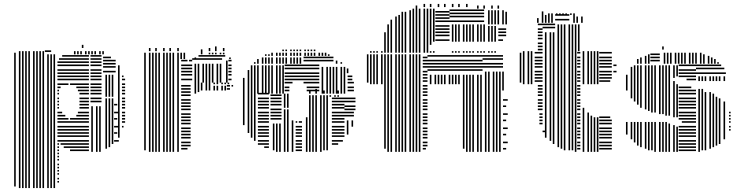

<svg xmlns="http://www.w3.org/2000/svg" viewBox="-20 -772 3764 976"><path d="M60 176H52V-496H60ZM84 184H76V-496H84ZM100 184H92V-496H100ZM116 184H108V-496H116ZM132 184H124V-496H132ZM156 184H148V-496H156ZM172 184H164V-496H172ZM188 184H180V-496H188ZM204 184H196V-496H204ZM228 184H220V-496H228ZM244 184H236V-496H244ZM260 184H252V-496H260ZM280 156H272V148H280ZM280 140H272V132H280ZM280 116H272V108H280ZM280 100H272V92H280ZM280 84H272V76H280ZM280 68H272V60H280ZM280 44H272V36H280ZM280 28H272V20H280ZM280 12H272V4H280ZM280 -4H272V-12H280ZM432 -4H336V-12H432ZM280 -20H272V-28H280ZM432 -20H304V-28H432ZM280 -36H272V-44H280ZM432 -36H288V-44H432ZM432 -52H272V-60H432ZM432 -76H272V-84H432ZM432 -92H272V-100H432ZM432 -108H272V-116H432ZM432 -124H272V-132H432ZM432 -148H272V-156H432ZM328 -164H272V-172H328ZM432 -164H336V-172H432ZM312 -180H272V-188H312ZM432 -180H368V-188H432ZM296 -196H272V-204H296ZM432 -196H376V-204H432ZM280 -220H272V-228H280ZM432 -220H384V-228H432ZM280 -236H272V-244H280ZM432 -236H384V-244H432ZM280 -252H272V-260H280ZM432 -252H384V-260H432ZM280 -268H272V-276H280ZM432 -268H384V-276H432ZM280 -292H272V-300H280ZM432 -292H384V-300H432ZM280 -308H272V-316H280ZM432 -308H376V-316H432ZM288 -324H272V-332H288ZM432 -324H368V-332H432ZM328 -340H272V-348H328ZM432 -340H336V-348H432ZM432 -364H272V-372H432ZM432 -380H272V-388H432ZM432 -396H272V-404H432ZM432 -412H272V-420H432ZM432 -436H272V-444H432ZM432 -452H272V-460H432ZM432 -468H280V-476H432ZM432 -484H296V-492H432ZM452 0H444V-232H452ZM476 0H468V-232H476ZM492 0H484V-232H492ZM496 -252H440V-260H496ZM496 -268H440V-276H496ZM496 -292H440V-300H496ZM496 -308H440V-316H496ZM496 -324H440V-332H496ZM496 -340H440V-348H496ZM496 -364H440V-372H496ZM496 -380H440V-388H496ZM496 -396H440V-404H496ZM496 -412H440V-420H496ZM496 -436H440V-444H496ZM496 -452H440V-460H496ZM496 -468H440V-476H496ZM496 -484H440V-492H496ZM524 -16H516V-272H524ZM540 -24H532V-272H540ZM556 -40H548V-272H556ZM584 -52H560V-60H584ZM576 -92H560V-100H576ZM584 -124H560V-132H584ZM576 -164H560V-172H576ZM584 -196H560V-204H584ZM576 -236H560V-244H576ZM524 -280H516V-392H524ZM540 -280H532V-392H540ZM556 -280H548V-392H556ZM568 -404H504V-412H568ZM568 -428H504V-436H568ZM568 -444H504V-452H568ZM568 -460H504V-468H568ZM544 -476H504V-484H544ZM588 -72H580V-440H588ZM608 -124H600V-132H608ZM616 -148H600V-156H616ZM616 -164H600V-172H616ZM616 -180H600V-188H616ZM616 -196H600V-204H616ZM616 -220H600V-228H616ZM616 -236H600V-244H616ZM616 -252H600V-260H616ZM616 -268H600V-276H616ZM616 -292H600V-300H616ZM616 -308H600V-316H616ZM616 -324H600V-332H616ZM616 -340H600V-348H616ZM616 -364H600V-372H616ZM608 -380H600V-388H608ZM60 -496H52V-504H60ZM84 -496H76V-512H84ZM100 -496H92V-512H100ZM116 -496H108V-512H116ZM132 -496H124V-512H132ZM156 -496H148V-512H156ZM172 -496H164V-512H172ZM188 -496H180V-512H188ZM204 -496H196V-512H204ZM240 -508H208V-516H240ZM364 -496H356V-512H364ZM380 -496H372V-512H380ZM396 -496H388V-512H396ZM420 -496H412V-512H420ZM436 -496H428V-512H436ZM452 -496H444V-512H452ZM468 -496H460V-512H468ZM492 -496H484V-512H492ZM508 -496H500V-512H508ZM404 -528H396V-544H404Z M721 -8H713V-352H721ZM745 0H737V-352H745ZM761 0H753V-352H761ZM777 0H769V-352H777ZM793 0H785V-352H793ZM817 0H809V-352H817ZM833 0H825V-352H833ZM849 0H841V-352H849ZM865 0H857V-352H865ZM889 0H881V-352H889ZM933 -12H901V-20H933ZM949 -28H901V-36H949ZM949 -44H901V-52H949ZM949 -68H901V-76H949ZM949 -84H901V-92H949ZM949 -100H901V-108H949ZM949 -116H901V-124H949ZM949 -140H901V-148H949ZM949 -156H901V-164H949ZM949 -172H901V-180H949ZM949 -188H901V-196H949ZM949 -212H901V-220H949ZM949 -228H901V-236H949ZM949 -244H901V-252H949ZM949 -260H901V-268H949ZM949 -284H901V-292H949ZM949 -300H901V-308H949ZM949 -316H901V-324H949ZM949 -332H901V-340H949ZM977 -296H969V-352H977ZM993 -304H985V-352H993ZM1009 -312H1001V-352H1009ZM1033 -312H1025V-352H1033ZM1049 -312H1041V-352H1049ZM1073 -312H1065V-336H1073ZM1089 -312H1081V-336H1089ZM1113 -312H1105V-336H1113ZM1129 -312H1121V-336H1129ZM1149 -316H1133V-324H1149ZM1149 -332H1133V-340H1149ZM1165 -332H1157V-340H1165ZM1073 -344H1065V-352H1073ZM1089 -344H1081V-352H1089ZM1113 -344H1105V-352H1113ZM1129 -344H1121V-352H1129ZM1145 -344H1137V-352H1145ZM721 -352H713V-472H721ZM745 -352H737V-472H745ZM761 -352H753V-472H761ZM777 -352H769V-472H777ZM793 -352H785V-472H793ZM817 -352H809V-472H817ZM833 -352H825V-472H833ZM849 -352H841V-472H849ZM865 -352H857V-472H865ZM889 -352H881V-472H889ZM957 -364H901V-372H957ZM957 -388H901V-396H957ZM957 -404H901V-412H957ZM957 -420H901V-428H957ZM957 -436H901V-444H957ZM933 -460H901V-468H933ZM957 -460H941V-468H957ZM977 -352H969V-448H977ZM993 -352H985V-448H993ZM1017 -352H1009V-448H1017ZM1033 -352H1025V-448H1033ZM1049 -352H1041V-448H1049ZM1065 -352H1057V-448H1065ZM1089 -352H1081V-448H1089ZM1105 -352H1097V-448H1105ZM1109 -468H957V-476H1109ZM1137 -352H1129V-464H1137ZM1157 -364H1141V-372H1157ZM1157 -388H1141V-396H1157ZM1157 -404H1141V-412H1157ZM1157 -420H1141V-428H1157ZM1157 -436H1141V-444H1157ZM1157 -460H1141V-468H1157ZM721 -472H713V-496H721ZM745 -472H737V-496H745ZM761 -472H753V-496H761ZM777 -472H769V-496H777ZM793 -472H785V-496H793ZM817 -472H809V-496H817ZM833 -472H825V-496H833ZM849 -472H841V-496H849ZM865 -472H857V-496H865ZM889 -472H881V-496H889ZM905 -472H897V-496H905ZM921 -472H913V-496H921ZM977 -472H969V-480H977ZM1125 -484H989V-492H1125ZM1153 -472H1145V-480H1153ZM721 -496H713V-504H721ZM745 -496H737V-504H745ZM761 -496H753V-504H761ZM777 -496H769V-504H777ZM793 -496H785V-504H793ZM817 -496H809V-504H817ZM833 -496H825V-504H833ZM849 -496H841V-504H849ZM865 -496H857V-504H865ZM889 -496H881V-504H889ZM905 -496H897V-504H905ZM921 -496H913V-504H921ZM1009 -496H1001V-521H1009ZM1049 -496H1041V-504H1049ZM1065 -496H1057V-504H1065ZM1081 -496H1073V-504H1081ZM1105 -496H1097V-504H1105ZM1121 -496H1113V-504H1121ZM745 -512H737V-528H745ZM777 -512H769V-528H777ZM817 -512H809V-528H817ZM849 -512H841V-528H849ZM889 -512H881V-528H889ZM1049 -512H1041V-528H1049ZM1081 -512H1073V-536H1081ZM1121 -512H1113V-528H1121Z M1223 -136H1215V-296H1223ZM1247 -96H1239V-296H1247ZM1263 -72H1255V-296H1263ZM1279 -56H1271V-296H1279ZM1347 -20H1323V-28H1347ZM1347 -36H1291V-44H1347ZM1347 -52H1291V-60H1347ZM1347 -76H1291V-84H1347ZM1347 -92H1291V-100H1347ZM1347 -108H1291V-116H1347ZM1347 -124H1291V-132H1347ZM1347 -148H1291V-156H1347ZM1347 -164H1291V-172H1347ZM1347 -180H1291V-188H1347ZM1347 -196H1291V-204H1347ZM1347 -220H1291V-228H1347ZM1347 -236H1291V-244H1347ZM1347 -252H1291V-260H1347ZM1347 -268H1291V-276H1347ZM1347 -292H1291V-300H1347ZM1375 -8H1367V-144H1375ZM1391 0H1383V-144H1391ZM1407 0H1399V-144H1407ZM1411 -164H1355V-172H1411ZM1411 -180H1355V-188H1411ZM1411 -196H1355V-204H1411ZM1411 -212H1355V-220H1411ZM1411 -236H1355V-244H1411ZM1411 -252H1355V-260H1411ZM1411 -268H1355V-276H1411ZM1411 -284H1355V-292H1411ZM1431 0H1423V-216H1431ZM1447 0H1439V-216H1447ZM1471 0H1463V-160H1471ZM1515 -4H1483V-12H1515ZM1515 -20H1483V-28H1515ZM1515 -36H1483V-44H1515ZM1515 -52H1483V-60H1515ZM1515 -76H1483V-84H1515ZM1515 -92H1483V-100H1515ZM1515 -108H1483V-116H1515ZM1515 -124H1483V-132H1515ZM1491 -148H1483V-156H1491ZM1515 -148H1499V-156H1515ZM1431 -224H1423V-296H1431ZM1447 -224H1439V-296H1447ZM1543 0H1535V-176H1543ZM1559 0H1551V-280H1559ZM1575 0H1567V-280H1575ZM1591 0H1583V-280H1591ZM1615 0H1607V-280H1615ZM1631 -8H1623V-280H1631ZM1647 -8H1639V-280H1647ZM1699 -36H1667V-44H1699ZM1723 -52H1667V-60H1723ZM1731 -76H1667V-84H1731ZM1731 -92H1667V-100H1731ZM1731 -108H1667V-116H1731ZM1731 -124H1667V-132H1731ZM1731 -148H1667V-156H1731ZM1731 -164H1667V-172H1731ZM1731 -180H1667V-188H1731ZM1731 -196H1667V-204H1731ZM1731 -220H1667V-228H1731ZM1731 -236H1667V-244H1731ZM1731 -252H1667V-260H1731ZM1731 -268H1667V-276H1731ZM1751 -88H1743V-160H1751ZM1775 -128H1767V-160H1775ZM1779 -180H1731V-188H1779ZM1779 -196H1731V-204H1779ZM1787 -212H1731V-220H1787ZM1787 -228H1731V-236H1787ZM1787 -252H1731V-260H1787ZM1787 -268H1731V-276H1787ZM1559 -280H1551V-288H1559ZM1575 -280H1567V-288H1575ZM1591 -280H1583V-288H1591ZM1615 -280H1607V-288H1615ZM1631 -280H1623V-288H1631ZM1647 -280H1639V-288H1647ZM1663 -280H1655V-288H1663ZM1687 -280H1679V-288H1687ZM1703 -280H1695V-288H1703ZM1559 -296H1551V-312H1559ZM1591 -296H1583V-320H1591ZM1631 -296H1623V-312H1631ZM1663 -296H1655V-320H1663ZM1703 -296H1695V-312H1703ZM1735 -296H1727V-320H1735ZM1223 -296H1215V-376H1223ZM1247 -296H1239V-416H1247ZM1263 -296H1255V-440H1263ZM1279 -296H1271V-440H1279ZM1295 -296H1287V-440H1295ZM1319 -296H1311V-440H1319ZM1335 -296H1327V-440H1335ZM1351 -296H1343V-440H1351ZM1367 -296H1359V-440H1367ZM1391 -296H1383V-440H1391ZM1407 -296H1399V-440H1407ZM1423 -296H1415V-440H1423ZM1451 -308H1427V-316H1451ZM1603 -308H1539V-316H1603ZM1451 -324H1427V-332H1451ZM1603 -324H1539V-332H1603ZM1467 -348H1427V-356H1467ZM1603 -348H1523V-356H1603ZM1603 -364H1427V-372H1603ZM1603 -380H1427V-388H1603ZM1603 -396H1427V-404H1603ZM1603 -420H1427V-428H1603ZM1603 -436H1427V-444H1603ZM1623 -296H1615V-400H1623ZM1647 -296H1639V-400H1647ZM1663 -296H1655V-400H1663ZM1679 -296H1671V-400H1679ZM1695 -296H1687V-400H1695ZM1719 -296H1711V-400H1719ZM1735 -296H1727V-400H1735ZM1779 -308H1747V-316H1779ZM1779 -324H1747V-332H1779ZM1779 -348H1747V-356H1779ZM1771 -364H1747V-372H1771ZM1771 -380H1747V-388H1771ZM1623 -400H1615V-432H1623ZM1647 -400H1639V-432H1647ZM1663 -400H1655V-432H1663ZM1679 -400H1671V-432H1679ZM1695 -400H1687V-432H1695ZM1719 -400H1711V-432H1719ZM1735 -400H1727V-432H1735ZM1751 -400H1743V-424H1751ZM1279 -448H1271V-456H1279ZM1295 -448H1287V-472H1295ZM1319 -448H1311V-480H1319ZM1335 -448H1327V-480H1335ZM1351 -448H1343V-480H1351ZM1367 -448H1359V-480H1367ZM1391 -448H1383V-480H1391ZM1407 -448H1399V-480H1407ZM1423 -448H1415V-480H1423ZM1439 -448H1431V-480H1439ZM1463 -448H1455V-480H1463ZM1479 -448H1471V-480H1479ZM1495 -448H1487V-480H1495ZM1511 -448H1503V-480H1511ZM1675 -460H1523V-468H1675ZM1675 -476H1523V-484H1675ZM1695 -448H1687V-464H1695ZM1719 -448H1711V-456H1719ZM1335 -488H1327V-496H1335ZM1351 -488H1343V-496H1351ZM1367 -488H1359V-504H1367ZM1391 -488H1383V-504H1391ZM1407 -488H1399V-504H1407ZM1423 -488H1415V-504H1423ZM1439 -488H1431V-504H1439ZM1463 -488H1455V-504H1463ZM1479 -488H1471V-504H1479ZM1495 -488H1487V-504H1495ZM1511 -488H1503V-504H1511ZM1535 -488H1527V-504H1535ZM1551 -488H1543V-504H1551ZM1567 -488H1559V-504H1567ZM1583 -488H1575V-504H1583ZM1607 -488H1599V-504H1607ZM1623 -488H1615V-504H1623ZM1639 -488H1631V-504H1639ZM1655 -488H1647V-496H1655ZM1423 -512H1415V-520H1423ZM1439 -512H1431V-520H1439ZM1463 -512H1455V-520H1463ZM1479 -512H1471V-520H1479ZM1495 -512H1487V-520H1495ZM1511 -512H1503V-520H1511ZM1535 -512H1527V-520H1535ZM1551 -512H1543V-520H1551ZM1567 -512H1559V-520H1567ZM1583 -512H1575V-520H1583Z M1853 -352H1845V-496H1853ZM1869 -344H1861V-496H1869ZM1885 -344H1877V-496H1885ZM1901 -344H1893V-496H1901ZM1925 -344H1917V-496H1925ZM1941 -16H1933V-496H1941ZM1957 0H1949V-496H1957ZM1973 0H1965V-496H1973ZM1997 0H1989V-496H1997ZM2013 0H2005V-496H2013ZM2029 0H2021V-496H2029ZM2045 0H2037V-496H2045ZM2069 0H2061V-496H2069ZM2085 0H2077V-496H2085ZM2101 0H2093V-496H2101ZM2117 0H2109V-496H2117ZM2145 -12H2129V-20H2145ZM2153 -28H2129V-36H2153ZM2153 -44H2129V-52H2153ZM2153 -68H2129V-76H2153ZM2153 -84H2129V-92H2153ZM2153 -100H2129V-108H2153ZM2153 -116H2129V-124H2153ZM2153 -140H2129V-148H2153ZM2153 -156H2129V-164H2153ZM2153 -172H2129V-180H2153ZM2153 -188H2129V-196H2153ZM2153 -212H2129V-220H2153ZM2153 -228H2129V-236H2153ZM2153 -244H2129V-252H2153ZM2153 -260H2129V-268H2153ZM2153 -284H2129V-292H2153ZM2153 -300H2129V-308H2153ZM2153 -316H2129V-324H2153ZM2153 -332H2129V-340H2153ZM2153 -356H2129V-364H2153ZM2153 -372H2129V-380H2153ZM2153 -388H2129V-396H2153ZM2153 -404H2129V-412H2153ZM2153 -428H2129V-436H2153ZM2153 -444H2129V-452H2153ZM2153 -460H2129V-468H2153ZM2153 -476H2129V-484H2153ZM2173 -344H2165V-392H2173ZM2197 -344H2189V-392H2197ZM2213 -344H2205V-392H2213ZM2229 -344H2221V-392H2229ZM2245 -344H2237V-392H2245ZM2269 -344H2261V-392H2269ZM2285 -344H2277V-392H2285ZM2301 -344H2293V-392H2301ZM2317 -344H2309V-392H2317ZM2341 -16H2333V-392H2341ZM2357 0H2349V-392H2357ZM2373 0H2365V-392H2373ZM2389 0H2381V-392H2389ZM2413 0H2405V-392H2413ZM2429 0H2421V-392H2429ZM2433 -412H2153V-420H2433ZM2433 -428H2153V-436H2433ZM2433 -444H2153V-452H2433ZM2433 -460H2153V-468H2433ZM2433 -484H2153V-492H2433ZM2453 0H2445V-312H2453ZM2469 0H2461V-312H2469ZM2493 0H2485V-312H2493ZM2509 0H2501V-312H2509ZM2525 0H2517V-312H2525ZM2553 -12H2537V-20H2553ZM2561 -44H2537V-52H2561ZM2553 -84H2537V-92H2553ZM2561 -116H2537V-124H2561ZM2553 -156H2537V-164H2553ZM2561 -188H2537V-196H2561ZM2553 -228H2537V-236H2553ZM2561 -260H2537V-268H2561ZM2453 -312H2445V-408H2453ZM2469 -312H2461V-408H2469ZM2493 -312H2485V-408H2493ZM2509 -312H2501V-408H2509ZM2525 -312H2517V-408H2525ZM2541 -312H2533V-408H2541ZM2537 -428H2433V-436H2537ZM2537 -444H2433V-452H2537ZM2537 -468H2433V-476H2537ZM2537 -484H2433V-492H2537ZM1869 -504H1861V-512H1869ZM1885 -504H1877V-512H1885ZM1901 -504H1893V-512H1901ZM1925 -504H1917V-512H1925ZM1941 -504H1933V-608H1941ZM1957 -504H1949V-648H1957ZM1973 -504H1965V-672H1973ZM1997 -504H1989V-688H1997ZM2013 -504H2005V-696H2013ZM2029 -504H2021V-712H2029ZM2045 -504H2037V-712H2045ZM2069 -504H2061V-720H2069ZM2085 -504H2077V-728H2085ZM2101 -504H2093V-728H2101ZM2117 -504H2109V-728H2117ZM2141 -504H2133V-728H2141ZM2157 -504H2149V-728H2157ZM2173 -504H2165V-512H2173ZM2173 -544H2165V-728H2173ZM2189 -504H2181V-512H2189ZM2189 -560H2181V-728H2189ZM2265 -564H2193V-572H2265ZM2265 -588H2193V-596H2265ZM2265 -604H2193V-612H2265ZM2265 -620H2193V-628H2265ZM2265 -636H2193V-644H2265ZM2265 -660H2193V-668H2265ZM2265 -676H2193V-684H2265ZM2265 -692H2193V-700H2265ZM2265 -708H2193V-716H2265ZM2285 -504H2277V-512H2285ZM2285 -560H2277V-648H2285ZM2301 -504H2293V-512H2301ZM2301 -560H2293V-648H2301ZM2317 -504H2309V-512H2317ZM2317 -560H2309V-648H2317ZM2341 -504H2333V-512H2341ZM2341 -560H2333V-648H2341ZM2357 -504H2349V-512H2357ZM2357 -560H2349V-648H2357ZM2373 -504H2365V-512H2373ZM2373 -560H2365V-648H2373ZM2389 -504H2381V-512H2389ZM2389 -560H2381V-648H2389ZM2413 -504H2405V-512H2413ZM2413 -560H2405V-648H2413ZM2429 -504H2421V-512H2429ZM2429 -560H2421V-648H2429ZM2445 -504H2437V-512H2445ZM2445 -560H2437V-648H2445ZM2441 -660H2265V-668H2441ZM2441 -684H2265V-692H2441ZM2441 -700H2265V-708H2441ZM2441 -716H2265V-724H2441ZM2469 -504H2461V-512H2469ZM2469 -560H2461V-640H2469ZM2485 -504H2477V-512H2485ZM2485 -560H2477V-640H2485ZM2501 -504H2493V-512H2501ZM2501 -560H2493V-640H2501ZM2537 -564H2513V-572H2537ZM2553 -588H2513V-596H2553ZM2553 -604H2513V-612H2553ZM2553 -620H2513V-628H2553ZM2469 -648H2461V-720H2469ZM2485 -648H2477V-720H2485ZM2501 -648H2493V-720H2501ZM2517 -648H2509V-720H2517ZM2541 -648H2533V-720H2541ZM2557 -648H2549V-712H2557ZM2101 -728H2093V-744H2101ZM2413 -728H2405V-744H2413ZM2445 -728H2437V-744H2445ZM2485 -728H2477V-744H2485ZM2517 -728H2509V-744H2517ZM2141 -736H2133V-752H2141ZM2173 -736H2165V-752H2173ZM2213 -736H2205V-752H2213ZM2245 -736H2237V-752H2245ZM2285 -736H2277V-752H2285ZM2317 -736H2309V-752H2317ZM2357 -736H2349V-752H2357Z M2630 -352H2622V-504H2630ZM2646 -344H2638V-512H2646ZM2670 -344H2662V-512H2670ZM2686 -344H2678V-512H2686ZM2754 -100H2738V-108H2754ZM2738 -140H2722V-148H2738ZM2738 -156H2722V-164H2738ZM2738 -172H2722V-180H2738ZM2738 -188H2722V-196H2738ZM2738 -212H2714V-220H2738ZM2738 -228H2714V-236H2738ZM2738 -244H2714V-252H2738ZM2738 -260H2714V-268H2738ZM2738 -284H2714V-292H2738ZM2738 -300H2714V-308H2738ZM2738 -316H2714V-324H2738ZM2738 -332H2714V-340H2738ZM2738 -356H2698V-364H2738ZM2738 -372H2698V-380H2738ZM2738 -388H2698V-396H2738ZM2738 -404H2698V-412H2738ZM2738 -428H2698V-436H2738ZM2738 -444H2698V-452H2738ZM2738 -460H2698V-468H2738ZM2738 -476H2698V-484H2738ZM2738 -500H2698V-508H2738ZM2738 -516H2714V-524H2738ZM2738 -532H2714V-540H2738ZM2738 -548H2714V-556H2738ZM2738 -572H2714V-580H2738ZM2738 -588H2714V-596H2738ZM2738 -604H2714V-612H2738ZM2738 -620H2714V-628H2738ZM2738 -644H2714V-652H2738ZM2758 -72H2750V-608H2758ZM2782 -56H2774V-608H2782ZM2798 -40H2790V-608H2798ZM2802 -628H2738V-636H2802ZM2802 -644H2738V-652H2802ZM2822 -24H2814V-512H2822ZM2838 -16H2830V-512H2838ZM2854 -8H2846V-512H2854ZM2878 -8H2870V-512H2878ZM2894 -8H2886V-512H2894ZM2910 0H2902V-512H2910ZM2930 -12H2914V-20H2930ZM2930 -28H2914V-36H2930ZM2930 -44H2914V-52H2930ZM2930 -68H2914V-76H2930ZM2930 -84H2914V-92H2930ZM2930 -100H2914V-108H2930ZM2930 -116H2914V-124H2930ZM2930 -140H2914V-148H2930ZM2930 -156H2914V-164H2930ZM2930 -172H2914V-180H2930ZM2930 -188H2914V-196H2930ZM2930 -212H2914V-220H2930ZM2930 -228H2914V-236H2930ZM2930 -244H2914V-252H2930ZM2930 -260H2914V-268H2930ZM2930 -284H2914V-292H2930ZM2930 -300H2914V-308H2930ZM2930 -316H2914V-324H2930ZM2930 -332H2914V-340H2930ZM2930 -356H2914V-364H2930ZM2930 -372H2914V-380H2930ZM2930 -388H2914V-396H2930ZM2930 -404H2914V-412H2930ZM2930 -428H2914V-436H2930ZM2930 -444H2914V-452H2930ZM2930 -460H2914V-468H2930ZM2930 -476H2914V-484H2930ZM2930 -500H2914V-508H2930ZM2822 -512H2814V-648H2822ZM2838 -512H2830V-648H2838ZM2854 -512H2846V-648H2854ZM2878 -512H2870V-648H2878ZM2894 -512H2886V-648H2894ZM2910 -512H2902V-648H2910ZM2926 -512H2918V-648H2926ZM2950 0H2942V-224H2950ZM2950 -344H2942V-512H2950ZM2974 0H2966V-200H2974ZM2974 -344H2966V-512H2974ZM2990 0H2982V-184H2990ZM2990 -344H2982V-512H2990ZM3006 0H2998V-176H3006ZM3006 -344H2998V-512H3006ZM3022 0H3014V-176H3022ZM3022 -344H3014V-512H3022ZM3090 -12H3026V-20H3090ZM3090 -28H3026V-36H3090ZM3090 -44H3026V-52H3090ZM3090 -68H3026V-76H3090ZM3090 -84H3026V-92H3090ZM3090 -100H3026V-108H3090ZM3090 -116H3026V-124H3090ZM3090 -140H3026V-148H3090ZM3090 -156H3026V-164H3090ZM3082 -172H3026V-180H3082ZM3082 -356H3026V-364H3082ZM3090 -372H3026V-380H3090ZM3090 -388H3026V-396H3090ZM3090 -404H3026V-412H3090ZM3090 -428H3026V-436H3090ZM3090 -444H3026V-452H3090ZM3090 -460H3026V-468H3090ZM3090 -476H3026V-484H3090ZM3090 -500H3026V-508H3090ZM3114 -404H3098V-412H3114ZM3114 -436H3098V-444H3114ZM2718 -656H2710V-680H2718ZM2742 -656H2734V-696H2742ZM2758 -656H2750V-696H2758ZM2774 -656H2766V-696H2774ZM2790 -656H2782V-696H2790ZM2874 -668H2802V-676H2874ZM2874 -692H2802V-700H2874ZM2902 -656H2894V-688H2902ZM2918 -656H2910V-688H2918ZM2942 -656H2934V-688H2942ZM2902 -688H2894V-704H2902ZM2742 -696H2734V-714H2742ZM2774 -696H2766V-704H2774ZM2790 -696H2782V-704H2790ZM2814 -696H2806V-704H2814ZM2830 -696H2822V-704H2830ZM2846 -696H2838V-704H2846ZM2862 -696H2854V-704H2862ZM2886 -696H2878V-704H2886ZM2902 -696H2894V-704H2902Z M3170 -88H3162V-152H3170ZM3170 -312H3162V-392H3170ZM3194 -64H3186V-152H3194ZM3194 -272H3186V-432H3194ZM3210 -48H3202V-152H3210ZM3210 -256H3202V-440H3210ZM3226 -32H3218V-152H3226ZM3226 -240H3218V-440H3226ZM3242 -24H3234V-152H3242ZM3242 -224H3234V-440H3242ZM3266 -16H3258V-152H3266ZM3266 -216H3258V-440H3266ZM3282 -8H3274V-152H3282ZM3282 -208H3274V-440H3282ZM3298 -8H3290V-152H3298ZM3298 -200H3290V-440H3298ZM3314 0H3306V-152H3314ZM3314 -200H3306V-440H3314ZM3338 0H3330V-152H3338ZM3338 -192H3330V-440H3338ZM3354 0H3346V-152H3354ZM3354 -192H3346V-440H3354ZM3370 0H3362V-152H3370ZM3370 -184H3362V-440H3370ZM3386 0H3378V-144H3386ZM3386 -184H3378V-440H3386ZM3410 0H3402V-136H3410ZM3410 -176H3402V-360H3410ZM3410 -376H3402V-440H3410ZM3426 0H3418V-128H3426ZM3426 -176H3418V-344H3426ZM3426 -384H3418V-440H3426ZM3518 -4H3430V-12H3518ZM3518 -20H3430V-28H3518ZM3518 -36H3430V-44H3518ZM3518 -52H3430V-60H3518ZM3518 -76H3430V-84H3518ZM3518 -92H3430V-100H3518ZM3518 -108H3430V-116H3518ZM3518 -124H3430V-132H3518ZM3518 -148H3446V-156H3518ZM3518 -164H3430V-172H3518ZM3518 -180H3430V-188H3518ZM3518 -196H3430V-204H3518ZM3518 -220H3430V-228H3518ZM3518 -236H3430V-244H3518ZM3518 -252H3430V-260H3518ZM3518 -268H3430V-276H3518ZM3518 -292H3430V-300H3518ZM3518 -308H3430V-316H3518ZM3494 -324H3430V-332H3494ZM3518 -364H3470V-372H3518ZM3518 -380H3430V-388H3518ZM3518 -396H3430V-404H3518ZM3518 -412H3430V-420H3518ZM3518 -436H3430V-444H3518ZM3538 0H3530V-320H3538ZM3538 -360H3530V-384H3538ZM3554 -8H3546V-320H3554ZM3554 -360H3546V-384H3554ZM3570 -8H3562V-304H3570ZM3570 -360H3562V-384H3570ZM3594 -16H3586V-304H3594ZM3594 -360H3586V-384H3594ZM3610 -24H3602V-296H3610ZM3610 -360H3602V-384H3610ZM3626 -32H3618V-280H3626ZM3626 -360H3618V-384H3626ZM3642 -40H3634V-272H3642ZM3642 -360H3634V-384H3642ZM3666 -64H3658V-256H3666ZM3666 -360H3658V-384H3666ZM3670 -396H3518V-404H3670ZM3662 -420H3518V-428H3662ZM3646 -436H3518V-444H3646ZM3694 -108H3686V-116H3694ZM3694 -124H3686V-132H3694ZM3694 -148H3686V-156H3694ZM3694 -164H3686V-172H3694ZM3694 -180H3686V-188H3694ZM3694 -196H3686V-204H3694ZM3226 -448H3218V-472H3226ZM3242 -448H3234V-480H3242ZM3266 -448H3258V-488H3266ZM3282 -448H3274V-496H3282ZM3334 -460H3286V-468H3334ZM3334 -476H3286V-484H3334ZM3334 -492H3286V-500H3334ZM3362 -448H3354V-504H3362ZM3378 -448H3370V-504H3378ZM3394 -448H3386V-504H3394ZM3418 -448H3410V-504H3418ZM3434 -448H3426V-504H3434ZM3450 -448H3442V-504H3450ZM3466 -448H3458V-504H3466ZM3490 -448H3482V-504H3490ZM3506 -448H3498V-504H3506ZM3522 -448H3514V-504H3522ZM3546 -448H3538V-504H3546ZM3562 -448H3554V-496H3562ZM3586 -448H3578V-488H3586ZM3602 -448H3594V-480H3602ZM3618 -448H3610V-472H3618ZM3634 -448H3626V-456H3634ZM3354 -520H3346V-536H3354Z"/></svg>

Font: Rubik Lines
Style: Regular
Weight: 400
Designer: Hubert and Fischer, NaN
Foundry: Hubert and Fischer, NaN
Version: Version 2.201